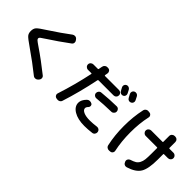

<svg xmlns="http://www.w3.org/2000/svg" viewBox="93 -1789 2814 2814"><g transform="rotate(45 1500.0 -382.5)"><path d="M309.6 -198.2Q200.2 -273.4 175.3 -302.2Q150.4 -331.1 150.4 -379.9Q150.4 -432.6 177.2 -461.9Q204.1 -491.2 313.5 -560.5Q490.2 -675.8 622.1 -775.4Q640.6 -789.1 665 -786.6Q689.5 -784.2 704.1 -764.6L713.9 -752Q728.5 -734.4 726.1 -711.4Q723.6 -688.5 705.1 -674.8Q540 -552.7 397.5 -460.9Q337.9 -422.9 320.3 -408.7Q302.7 -394.5 302.7 -379.9Q302.7 -366.2 317.9 -352.1Q333 -337.9 387.7 -300.8Q560.5 -183.6 736.3 -43Q753.9 -29.3 755.4 -5.9Q756.8 17.6 741.2 35.2L730.5 47.9Q714.8 64.5 690.4 66.4Q666 68.4 647.5 52.7Q493.2 -71.3 309.6 -198.2Z M1708 -689.5Q1703.1 -698.2 1693.8 -715.8Q1684.6 -733.4 1679.7 -742.2Q1669.9 -760.7 1676.3 -781.2Q1682.6 -801.8 1702.1 -811.5Q1721.7 -821.3 1742.2 -814.5Q1762.7 -807.6 1774.4 -788.1Q1779.3 -779.3 1788.1 -761.7Q1796.9 -744.1 1801.8 -735.4Q1811.5 -715.8 1804.7 -695.3Q1797.9 -674.8 1778.3 -666Q1759.8 -657.2 1738.8 -664.1Q1717.8 -670.9 1708 -689.5ZM1926.8 -802.7Q1931.6 -793 1941.4 -773.9Q1951.2 -754.9 1955.1 -747.1Q1964.8 -727.5 1958 -707Q1951.2 -686.5 1931.2 -676.8Q1911.1 -667 1890.6 -673.8Q1870.1 -680.7 1859.4 -701.2Q1850.6 -718.8 1830.1 -754.9Q1820.3 -774.4 1826.7 -795.4Q1833 -816.4 1853 -826.2Q1873 -835.9 1895 -829.1Q1917 -822.3 1926.8 -802.7ZM1520.5 -472.7Q1676.8 -488.3 1822.3 -490.2Q1845.7 -490.2 1861.3 -473.6Q1877 -457 1877 -434.1Q1877 -411.1 1860.4 -394.5Q1843.8 -377.9 1821.3 -377.9Q1662.1 -375 1528.3 -361.3Q1505.9 -359.4 1488.3 -373.5Q1470.7 -387.7 1468.8 -410.6Q1466.8 -433.6 1481.9 -452.1Q1497.1 -470.7 1520.5 -472.7ZM1385.7 -129.9Q1385.7 -188.5 1445.3 -249Q1461.9 -265.6 1486.3 -267.1Q1510.7 -268.6 1531.2 -255.9Q1547.9 -245.1 1549.3 -225.1Q1550.8 -205.1 1537.1 -190.4Q1511.7 -165 1511.7 -142.6Q1511.7 -107.4 1559.6 -85.4Q1607.4 -63.5 1689.5 -63.5Q1749 -63.5 1829.1 -74.2Q1852.5 -77.1 1870.6 -63Q1888.7 -48.8 1891.6 -26.4Q1894.5 -2 1880.9 17.1Q1867.2 36.1 1843.8 39.1Q1761.7 49.8 1689.5 49.8Q1551.8 49.8 1468.8 -0.5Q1385.7 -50.8 1385.7 -129.9ZM1114.3 51.8Q1091.8 46.9 1080.6 26.9Q1069.3 6.8 1077.1 -14.6Q1164.1 -281.2 1222.7 -560.5Q1224.6 -569.3 1216.8 -570.3H1146.5Q1123 -570.3 1106 -586.9Q1088.9 -603.5 1088.9 -627Q1088.9 -650.4 1106 -666.5Q1123 -682.6 1146.5 -682.6H1239.3Q1247.1 -682.6 1249 -691.4Q1256.8 -729.5 1259.8 -748Q1264.6 -772.5 1283.2 -786.6Q1301.8 -800.8 1326.2 -798.8L1338.9 -797.9Q1362.3 -795.9 1376 -777.3Q1389.6 -758.8 1385.7 -736.3Q1384.8 -728.5 1381.8 -714.4Q1378.9 -700.2 1377.9 -692.4Q1377 -689.5 1379.4 -686Q1381.8 -682.6 1384.8 -682.6H1675.8Q1699.2 -682.6 1715.8 -666.5Q1732.4 -650.4 1732.4 -627Q1732.4 -603.5 1715.8 -586.9Q1699.2 -570.3 1675.8 -570.3H1364.3Q1355.5 -570.3 1352.5 -561.5Q1289.1 -252 1203.1 13.7Q1196.3 37.1 1174.8 48.3Q1153.3 59.6 1129.9 54.7Z M2429.7 -483.4Q2406.2 -483.4 2389.6 -500Q2373 -516.6 2373 -540Q2373 -563.5 2390.1 -580.1Q2407.2 -596.7 2429.7 -596.7H2665Q2672.9 -596.7 2672.9 -605.5V-726.6Q2672.9 -750 2689.9 -766.6Q2707 -783.2 2730.5 -783.2H2743.2Q2766.6 -783.2 2783.2 -766.6Q2799.8 -750 2799.8 -726.6V-605.5Q2799.8 -597.7 2808.6 -596.7H2889.6Q2913.1 -596.7 2930.2 -580.1Q2947.3 -563.5 2947.3 -540Q2947.3 -516.6 2930.2 -500Q2913.1 -483.4 2889.6 -483.4H2808.6Q2799.8 -483.4 2799.8 -474.6V-363.3Q2799.8 -172.9 2750 -89.4Q2700.2 -5.9 2557.6 38.1Q2534.2 44.9 2513.7 34.2Q2493.2 23.4 2485.4 0L2482.4 -6.8Q2474.6 -28.3 2484.9 -48.3Q2495.1 -68.4 2516.6 -76.2Q2569.3 -92.8 2598.1 -110.4Q2627 -127.9 2645 -161.6Q2663.1 -195.3 2668 -239.3Q2672.9 -283.2 2672.9 -363.3V-474.6Q2672.9 -482.4 2665 -483.4ZM2206.1 47.9Q2181.6 50.8 2161.6 37.6Q2141.6 24.4 2136.7 0Q2099.6 -168.9 2099.6 -359.9Q2099.6 -550.8 2136.7 -719.7Q2141.6 -744.1 2161.6 -757.8Q2181.6 -771.5 2206.1 -767.6L2224.6 -765.6Q2247.1 -763.7 2260.3 -744.6Q2273.4 -725.6 2267.6 -704.1Q2232.4 -545.9 2232.9 -359.9Q2233.4 -173.8 2267.6 -15.6Q2272.5 6.8 2259.8 25.4Q2247.1 43.9 2224.6 45.9Z"/></g></svg>

Font: Rounded Mgen+ 1m bold
Style: Bold
Weight: 700
Designer: [Source Han Sans]
Ryoko NISHIZUKA  (kana & ideographs); Paul D. Hunt (Latin, Greek & Cyrillic); Wenlong ZHANG  (bopomofo
Version: Version 1.059.20150602